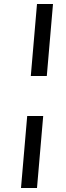

<svg xmlns="http://www.w3.org/2000/svg" viewBox="-20 -830 330 960"><path d="M85 110 116 -250H196L165 110ZM134 -450 165 -810H245L214 -450Z"/></svg>

Font: Share
Style: Italic
Weight: 400
Version: Version 1.002